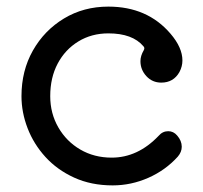

<svg xmlns="http://www.w3.org/2000/svg" viewBox="-20 -538 614 581"><path d="M516 -128Q530 -112 530 -94Q530 -78 518 -64Q481 -23 429 0Q377 23 321 23Q256 23 204.5 -0.5Q153 -24 117.5 -63Q82 -102 63.5 -150Q45 -198 45 -247Q45 -324 79.5 -385Q114 -446 173.5 -482Q233 -518 308 -518Q426 -518 496 -436Q532 -394 532 -355Q532 -337 523 -320Q505 -288 468 -288Q441 -288 423 -307.5Q405 -327 405 -353Q405 -369 415 -386Q419 -393 414 -398Q381 -437 308 -437Q257 -437 217 -412.5Q177 -388 154.5 -345.5Q132 -303 132 -247Q132 -195 156.5 -152.5Q181 -110 223 -85.5Q265 -61 318 -61Q397 -61 460 -127Q472 -141 489 -141Q505 -141 516 -128Z"/></svg>

Font: Kiwi Maru Medium
Style: Regular
Weight: 500
Designer: Hiroki-Chan
Version: Version 1.100